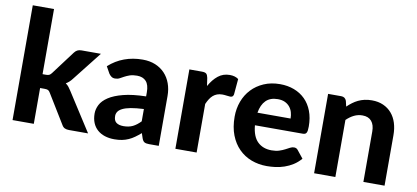

<svg xmlns="http://www.w3.org/2000/svg" viewBox="-69 -983 2665 1228"><g transform="rotate(10 1263.0 -369.0)"><path d="M195 -745.5V-322.5H218Q231 -322.5 238.5 -326.2Q246 -330 253.5 -340L367.5 -492Q376 -503.5 386.8 -509.5Q397.5 -515.5 414 -515.5H540L392 -327.5Q374.5 -304 351.5 -290.5Q363 -282.5 371.5 -272Q380 -261.5 388 -248.5L547.5 0H423.5Q407.5 0 396 -5.2Q384.5 -10.5 377 -24L261 -213.5Q254 -225.5 246.5 -229Q239 -232.5 224 -232.5H195V0H57V-745.5Z M591 -444Q636.5 -485 691.5 -505.2Q746.5 -525.5 810.5 -525.5Q856.5 -525.5 892.8 -510.5Q929 -495.5 954.2 -468.8Q979.5 -442 993 -405Q1006.5 -368 1006.5 -324V0H943.5Q924 0 913.8 -5.5Q903.5 -11 897 -28.5L886 -61.5Q866.5 -44.5 848.2 -31.5Q830 -18.5 810.5 -9.8Q791 -1 768.8 3.5Q746.5 8 719 8Q685 8 657 -1Q629 -10 608.8 -27.8Q588.5 -45.5 577.5 -72Q566.5 -98.5 566.5 -133Q566.5 -161.5 581 -190Q595.5 -218.5 630.8 -241.8Q666 -265 724.8 -280.2Q783.5 -295.5 872 -297.5V-324Q872 -372.5 851.5 -395.2Q831 -418 792.5 -418Q764 -418 745 -411.2Q726 -404.5 711.8 -396.8Q697.5 -389 685 -382.2Q672.5 -375.5 656 -375.5Q641.5 -375.5 631.8 -382.8Q622 -390 615.5 -400ZM872 -215.5Q821.5 -213 788 -206.8Q754.5 -200.5 734.8 -190.5Q715 -180.5 706.8 -167.8Q698.5 -155 698.5 -140Q698.5 -110 715.2 -97.5Q732 -85 762 -85Q796.5 -85 821.8 -97.2Q847 -109.5 872 -135.5Z M1244 -430.5Q1268.5 -474.5 1300.5 -500Q1332.5 -525.5 1375.5 -525.5Q1410.5 -525.5 1432.5 -509L1423.5 -407Q1421 -397 1415.8 -393.2Q1410.5 -389.5 1401.5 -389.5Q1393.5 -389.5 1378.5 -391.8Q1363.5 -394 1350.5 -394Q1331.5 -394 1316.8 -388.5Q1302 -383 1290.5 -373Q1279 -363 1269.8 -348.5Q1260.5 -334 1252.5 -315.5V0H1114.5V-515.5H1196Q1217 -515.5 1225 -508Q1233 -500.5 1236.5 -482Z M1589.5 -236.5Q1596 -164 1630.8 -130.5Q1665.5 -97 1721.5 -97Q1750 -97 1770.8 -103.8Q1791.5 -110.5 1807.2 -118.8Q1823 -127 1835.8 -133.8Q1848.5 -140.5 1861 -140.5Q1877 -140.5 1886 -128.5L1926 -78.5Q1904 -53 1877.5 -36.2Q1851 -19.5 1822.5 -9.8Q1794 0 1765 3.8Q1736 7.5 1709 7.5Q1655 7.5 1608.2 -10.2Q1561.5 -28 1526.8 -62.8Q1492 -97.5 1472 -149Q1452 -200.5 1452 -268.5Q1452 -321 1469.2 -367.5Q1486.5 -414 1519 -448.5Q1551.5 -483 1598 -503.2Q1644.5 -523.5 1703 -523.5Q1752.5 -523.5 1794.2 -507.8Q1836 -492 1866.2 -462Q1896.5 -432 1913.2 -388.2Q1930 -344.5 1930 -288.5Q1930 -273 1928.5 -263Q1927 -253 1923.5 -247Q1920 -241 1914 -238.8Q1908 -236.5 1898.5 -236.5ZM1806.5 -318.5Q1806.5 -340 1800.8 -359.5Q1795 -379 1782.5 -394Q1770 -409 1751 -417.8Q1732 -426.5 1705.5 -426.5Q1656 -426.5 1628 -398.5Q1600 -370.5 1591.5 -318.5Z M2143.5 -455.5Q2159 -470.5 2175.8 -483Q2192.5 -495.5 2211.2 -504.5Q2230 -513.5 2251.8 -518.5Q2273.5 -523.5 2299 -523.5Q2341 -523.5 2373.5 -509Q2406 -494.5 2428.2 -468.5Q2450.5 -442.5 2461.8 -406.5Q2473 -370.5 2473 -327.5V0H2335.5V-327.5Q2335.5 -370.5 2315.5 -394.2Q2295.5 -418 2256.5 -418Q2227.5 -418 2202 -405.5Q2176.5 -393 2153.5 -370.5V0H2015.5V-515.5H2100.5Q2126.5 -515.5 2135 -491.5Z"/></g></svg>

Font: Lato
Style: Regular
Weight: 800
Designer: Lukasz Dziedzic with Adam Twardoch and Botio Nikoltchev
Foundry: tyPoland Lukasz Dziedzic
Version: Version 2.015; 2015-08-06; http://www.latofonts.com/; ttfaut